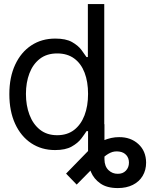

<svg xmlns="http://www.w3.org/2000/svg" viewBox="-20 -748 760 972"><path d="M425.8 -119.1H508.8V58.6Q509.3 94.2 529.3 113.3Q549.3 132.3 576.2 131.8Q601.6 132.3 617.2 116Q632.8 99.6 632.8 75.2Q632.8 52.7 619.9 37.8Q606.9 22.9 585 19.5Q559.1 15.6 538.6 25.4Q518.1 35.2 502 50.8L368.2 186.5L314.5 130.9L425.8 16.6Q459.5 -18.1 501.7 -36.1Q543.9 -54.2 583 -53.7Q641.6 -54.2 680.4 -18.8Q719.2 16.6 719.7 75.2Q719.7 113.3 702.1 142.6Q684.6 171.9 652.3 188Q620.1 204.1 576.2 204.1Q521.5 204.1 488.3 180.9Q455.1 157.7 440.4 122.3Q425.8 86.9 425.8 50.8ZM258.8 11.7Q190.4 11.7 138.2 -22.9Q85.9 -57.6 56.6 -121.3Q27.3 -185.1 27.3 -271.5Q27.3 -357.4 56.9 -420.7Q86.4 -483.9 138.7 -518.3Q190.9 -552.7 259.8 -552.7Q313.5 -552.7 344.5 -535.2Q375.5 -517.6 392.1 -495.4Q408.7 -473.1 418 -459H424.8V-727.5H507.8V0H427.7V-84H418Q408.7 -69.3 391.6 -46.6Q374.5 -23.9 343 -6.1Q311.5 11.7 258.8 11.7ZM269.5 -63.5Q320.3 -63.5 355 -90.1Q389.6 -116.7 407.7 -163.8Q425.8 -210.9 425.8 -272.5Q425.8 -334 408.2 -380.1Q390.6 -426.3 355.7 -451.9Q320.8 -477.5 269.5 -477.5Q216.8 -477.5 181.6 -450.2Q146.5 -422.9 128.9 -376.5Q111.3 -330.1 111.3 -272.5Q111.3 -214.4 129.2 -167Q147 -119.6 182.1 -91.6Q217.3 -63.5 269.5 -63.5Z"/></svg>

Font: Inter Tight
Style: Regular
Weight: 400
Designer: Rasmus Andersson
Foundry: rsms
Version: Version 3.002